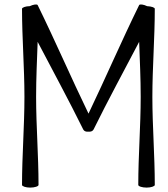

<svg xmlns="http://www.w3.org/2000/svg" viewBox="-20 -840 763 872"><path d="M405 -252C471 -386 543 -518 612 -650C615 -567 619 -483 619 -400C619 -267 608 -133 608 0C608 6 625 12 646 12C666 12 683 6 683 0C683 -133 672 -267 672 -400C672 -533 683 -667 683 -800C683 -806 668 -811 648 -812C632 -820 615 -822 612 -817C532 -654 460 -487 382 -324C303 -487 231 -654 151 -817C148 -822 132 -820 115 -812C97 -812 80 -806 80 -800C80 -667 91 -533 91 -400C91 -267 80 -133 80 0C80 6 97 12 117 12C138 12 155 6 155 0C155 -133 144 -267 144 -400C144 -483 148 -567 151 -650C220 -518 292 -386 358 -252C362 -244 371 -241 381 -242C392 -241 401 -244 405 -252Z"/></svg>

Font: Nupuram Light
Style: Regular
Weight: 300
Designer: Santhosh Thottingal (santhosh.thottingal@gmail.com)
Foundry: SMC
Version: Version 1.000